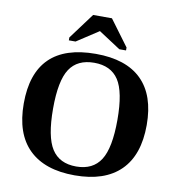

<svg xmlns="http://www.w3.org/2000/svg" viewBox="-93 -952 965 1046"><g transform="rotate(10 389.0 -429.0)"><path d="M210.9 -328.1Q210.9 -172.4 253.7 -105.7Q296.4 -39.1 389.2 -39.1Q481.4 -39.1 524.2 -106Q566.9 -172.9 566.9 -328.1Q566.9 -482.9 524.2 -547.9Q481.4 -612.8 389.2 -612.8Q296.4 -612.8 253.7 -547.9Q210.9 -482.9 210.9 -328.1ZM48.8 -328.1Q48.8 -662.1 389.2 -662.1Q557.1 -662.1 643.1 -577.4Q729 -492.7 729 -328.1Q729 -161.6 642.1 -75.9Q555.2 9.8 389.2 9.8Q223.6 9.8 136.2 -75.7Q48.8 -161.1 48.8 -328.1ZM231 -709V-725.1L337.4 -868.2H441.4L547.4 -725.1V-709H510.3L389.2 -788.1L268.1 -709Z"/></g></svg>

Font: Liberation Serif
Style: Bold
Weight: 700
Designer: Steve Matteson
Foundry: Ascender Corporation
Version: Version 2.1.5